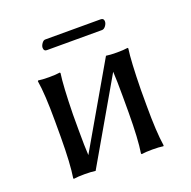

<svg xmlns="http://www.w3.org/2000/svg" viewBox="-108 -689 794 798"><g transform="rotate(-20 288.5 -289.5)"><path d="M95.2 -250Q95.2 -369.1 85 -429.2L86.9 -432.1Q105 -429.2 135 -429.2Q165 -429.2 183.1 -432.1L185.1 -429.2Q177.2 -376 174.8 -250V-179.2Q174.8 -107.9 177.2 -69.3L387.2 -432.1Q405.3 -429.2 435.1 -429.2Q464.8 -429.2 482.9 -432.1L484.9 -429.2Q477.1 -376 475.1 -250V-179.2Q475.1 -63 484.9 0L482.9 2.9Q464.8 0 434.8 0Q404.8 0 387.2 2.9L384.8 0Q394.5 -60.1 395 -179.2V-250Q395 -319.8 392.6 -359.4L183.1 2.9Q165 0 135 0Q105 0 86.9 2.9L85 0Q94.7 -60.1 95.2 -179.2ZM408.2 -538.1H164.1Q150.9 -538.1 150.9 -553.2Q150.9 -562 158 -572Q165 -582 172.9 -582H418Q432.1 -582 432.1 -567.9Q432.1 -558.1 424.6 -548.1Q417 -538.1 408.2 -538.1Z"/></g></svg>

Font: Biolilbert
Style: Regular
Weight: 400
Designer: Philipp H. Poll
Foundry: Philipp H. Poll
Version: Version 1.1.0